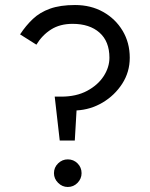

<svg xmlns="http://www.w3.org/2000/svg" viewBox="-20 -730 597 765"><path d="M416 -500Q416 -565 376.5 -600Q337 -635 269 -635Q219 -635 183.5 -612.5Q148 -590 125 -552L60 -593Q83 -628 111 -654.5Q139 -681 179.5 -695.5Q220 -710 279 -710Q342 -710 391 -682.5Q440 -655 468.5 -607.5Q497 -560 497 -500Q497 -443 467 -396.5Q437 -350 389 -321.5Q341 -293 285 -290L278 -170H218L198 -345H224Q284 -345 327 -368Q370 -391 393 -426.5Q416 -462 416 -500ZM195 -40Q195 -63 211.5 -79Q228 -95 250 -95Q273 -95 289 -79Q305 -63 305 -40Q305 -18 289 -1.5Q273 15 250 15Q228 15 211.5 -1.5Q195 -18 195 -40Z"/></svg>

Font: Jost
Style: Regular
Weight: 400
Version: Version 3.500